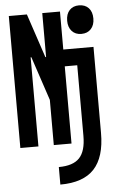

<svg xmlns="http://www.w3.org/2000/svg" viewBox="-63 -797 626 1058"><g transform="rotate(-5 250.0 -267.5)"><path d="M227 123Q306 123 341.5 85.5Q377 48 377 -36V-427H308V0H210V-250L129 -493H125V0H25V-730H125L206 -487H210V-730H308V-520H475V-44Q475 90 414.5 155Q354 220 227 220ZM415 -597Q382 -597 362.5 -618.5Q343 -640 343 -676Q343 -713 362.5 -734Q382 -755 415 -755Q449 -755 468.5 -734Q488 -713 488 -676Q488 -640 468.5 -618.5Q449 -597 415 -597Z"/></g></svg>

Font: M PLUS Code Latin Medium
Style: Regular
Weight: 500
Designer: Coji Morishita
Foundry: UNDERFOREST DESIGN
Version: Version 1.002; ttfautohint (v1.8.3)